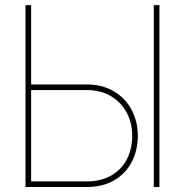

<svg xmlns="http://www.w3.org/2000/svg" viewBox="-20 -748 740 768"><path d="M328.1 -410.2Q389.2 -410.2 435.3 -382.8Q481.4 -355.5 506.3 -308.8Q531.2 -262.2 531.2 -205.6Q531.2 -145.5 506.3 -98.9Q481.4 -52.2 435.5 -26.1Q389.6 0 328.1 0H82V-727.5H104.5V-22.5H328.1Q383.3 -22.5 424.3 -45.7Q465.3 -68.8 487.1 -110.4Q508.8 -151.9 508.8 -205.6Q508.8 -255.9 486.8 -297.4Q464.8 -338.9 423.8 -363.3Q382.8 -387.7 328.1 -387.7H94.7V-410.2ZM617.7 0H595.2V-727.5H617.7Z"/></svg>

Font: Intratopia Thin
Style: Regular
Weight: 100
Designer: Rasmus Andersson
Foundry: rsms
Version: Version 3.000;Glyphs 3.2.3 (3260)